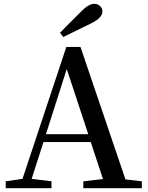

<svg xmlns="http://www.w3.org/2000/svg" viewBox="-20 -987 775 1007"><path d="M250 0V-36L146 -49L208 -242H456L520 -48L417 -36V0H724V-36L638 -46L402 -741H328L98 -49L10 -36V0ZM330 -625 443 -283H221ZM312 -793C333 -803 366 -819 410 -841C432 -852 448 -860 459 -865C498 -884 517 -905 517 -927C517 -950 498 -967 474 -967C455 -967 431 -953 403 -924C398 -919 389 -910 377 -898C340 -862 313 -834 295 -815Z"/></svg>

Font: AllPunType SemiBold
Style: Regular
Weight: 600
Version: 1.0